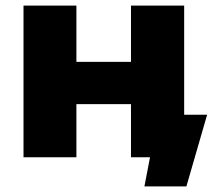

<svg xmlns="http://www.w3.org/2000/svg" viewBox="-20 -562 773 686"><path d="M720 -152 646 104H496L516 0H448V-190H253V0H64V-542H253V-341H448V-542H638V-152Z"/></svg>

Font: Montserrat Alternates ExtraBold
Style: Regular
Weight: 800
Designer: Julieta Ulanovsky
Foundry: Julieta Ulanovsky
Version: Version 7.200